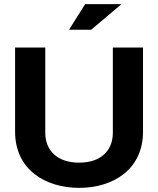

<svg xmlns="http://www.w3.org/2000/svg" viewBox="-20 -900 765 929"><path d="M53 -670V-263C53 -79 200 9 363 9C526 9 672 -79 672 -263V-670H526V-258C526 -171 468 -113 363 -113C258 -113 199 -171 199 -258V-670ZM314 -756H421L568 -880H392Z"/></svg>

Font: LT Wave Bold
Style: Regular
Weight: 700
Designer: Daniel Lyons
Version: Version 2.5 (Glyphs App)